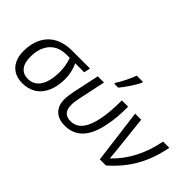

<svg xmlns="http://www.w3.org/2000/svg" viewBox="-72 -1293 1797 1797"><g transform="rotate(45 827.0 -394.0)"><path d="M48.3 -213.4Q48.3 -313 87.4 -387Q126.5 -460.9 197.8 -498.5Q269 -536.1 367.2 -536.1H605L590.8 -472.7H471.2Q489.3 -439.9 500 -393.8Q510.7 -347.7 510.7 -303.2Q510.7 -204.6 478 -132.3Q445.3 -60.1 384.8 -23.9Q330.1 9.8 253.4 9.8Q189 9.8 143.1 -16.8Q97.2 -43.5 72.8 -93.5Q48.3 -143.6 48.3 -213.4ZM405.3 -165.5Q428.2 -226.1 428.2 -317.4Q428.2 -354.5 420.7 -396.5Q413.1 -438.5 400.4 -472.7H359.9Q292.5 -472.7 243.2 -446Q193.8 -419.4 166 -368.7Q131.8 -308.6 131.8 -219.2Q131.8 -140.1 165.8 -97.9Q199.7 -55.7 262.7 -55.7Q312.5 -55.7 348.9 -83.5Q385.3 -111.3 405.3 -165.5Z M638.2 -164.6Q638.2 -209 653.3 -281.2L708 -536.1H790L736.3 -283.7Q727.5 -240.7 724.1 -217.8Q720.7 -194.8 720.7 -169.9Q720.7 -114.3 747.3 -86.2Q773.9 -58.1 825.2 -58.1Q926.3 -58.1 976.1 -177.2Q1023.4 -290 1026.4 -507.3V-536.1H1108.9Q1109.4 -529.3 1109.4 -517.6Q1109.4 -382.8 1087.9 -282.7Q1033.2 9.8 815.9 9.8Q731 9.8 684.6 -35.6Q638.2 -81.1 638.2 -164.6ZM961.4 -798.3H1042.5V-784.2Q1022.9 -744.6 986.8 -689.7Q950.7 -634.8 918 -596.2H866.7V-608.4Q891.1 -645.5 918.2 -699.2Q945.3 -752.9 961.4 -798.3Z M1202.1 -536.1H1282.2L1313 -252Q1324.2 -160.6 1330.6 -72.8L1331.5 -73.2Q1421.4 -157.2 1482.9 -274.7Q1544.4 -392.1 1571.8 -536.1H1654.3Q1622.6 -367.7 1548.3 -236.6Q1474.1 -105.5 1351.6 0H1271Z"/></g></svg>

Font: Viking Open Sans
Style: Italic
Weight: 400
Italic angle: -12°
Foundry: Ascender Corporation
Version: Version 2.000